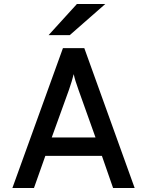

<svg xmlns="http://www.w3.org/2000/svg" viewBox="-20 -941 736 961"><path d="M223 -765 365 -921H507L329 -765ZM546 0 490 -161H207L150 0H42L295 -700H402L654 0ZM458 -253 373 -491Q355 -540 349 -570Q340 -534 325 -491L239 -253Z"/></svg>

Font: Overpass Light
Style: Bold
Weight: 600
Designer: Delve Withrington, Thomas Jockin
Foundry: Delve Fonts
Version: Version 3.000;DELV;Overpass